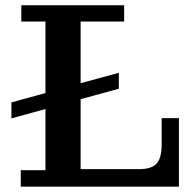

<svg xmlns="http://www.w3.org/2000/svg" viewBox="-20 -702 736 722"><path d="M58.1 0V-62H150.9V-292L22.9 -256.8V-316.9L150.9 -352.1V-621.1H60.1V-682.1H446.8V-621.1H283.2V-389.2L426.8 -428.2V-368.2L283.2 -329.1V-65.9H502Q549.8 -65.9 568.8 -86.9Q587.9 -107.9 587.9 -158.2V-257.8H652.8V0Z"/></svg>

Font: Montagu Slab 144pt Medium
Style: Regular
Weight: 500
Designer: Florian Karsten
Foundry: Florian Karsten
Version: Version 1.000